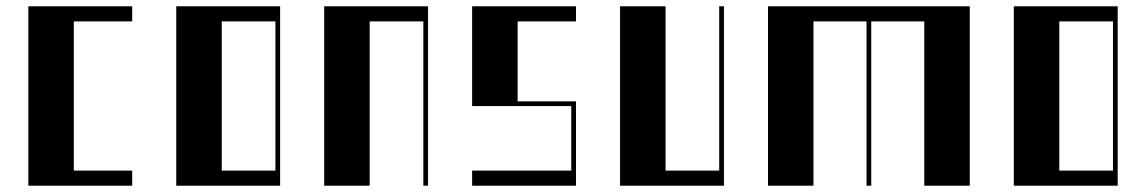

<svg xmlns="http://www.w3.org/2000/svg" viewBox="-20 -590 3641 610"><path d="M70 -570H400V-522H214.5V-48H400V0H70Z M540 -570H870V0H540ZM855 -48V-522H684.5V-48Z M1010 -570H1340V0H1325V-522H1154.5V0H1010Z M1480 -48H1795V-253H1480V-570H1810V-522H1624.5V-268H1810V0H1480Z M1950 -570H2094.5V-48H2265V-570H2280V0H1950Z M2420 -570H3061V0H2916.5V-522H2748V0H2733V-522H2564.5V0H2420Z M3201 -570H3531V0H3201ZM3516 -48V-522H3345.5V-48Z"/></svg>

Font: Facade Sud
Style: Regular
Weight: 100
Designer: Éléonore Fines
Foundry: Velvetyne Type Foundry
Version: Version 1.001;Glyphs 3.2 (3202)